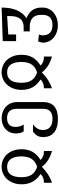

<svg xmlns="http://www.w3.org/2000/svg" viewBox="825 -1376 758 2448"><g transform="rotate(-90 1204.0 -152.0)"><path d="M98.1 29.3Q170.9 29.3 210 -14.2Q78.1 -96.7 78.1 -254.4Q78.1 -317.4 97.4 -365.5Q116.7 -413.6 148.4 -445.8Q180.2 -478 220.5 -494.4Q260.7 -510.7 302.7 -510.7Q344.2 -510.7 384.3 -494.6Q424.3 -478.5 455.8 -446.3Q487.3 -414.1 506.3 -366.5Q525.4 -318.8 525.4 -255.9Q525.4 -175.3 491.7 -116Q458 -56.6 388.2 -14.2Q432.6 31.7 502.9 29.3V131.3Q374 97.7 300.8 2.9Q207 96.7 98.1 131.3ZM300.8 -57.6Q335.9 -68.8 361.1 -86.4Q386.2 -104 402.3 -128.7Q418.5 -153.3 426.3 -185.5Q434.1 -217.8 434.1 -258.8Q434.1 -346.7 400.6 -393.6Q367.2 -440.4 300.3 -440.4Q233.9 -440.4 201.2 -393.8Q168.5 -347.2 168.5 -260.3Q168.5 -219.7 175.8 -187.3Q183.1 -154.8 199.2 -129.9Q215.3 -105 240.5 -87.2Q265.6 -69.3 300.8 -57.6Z M910.2 207.5Q853 207.5 809.8 194.6Q766.6 181.6 737.8 157.5Q709 133.3 694.6 98.4Q680.2 63.5 680.2 19.5Q680.2 -0.5 683.6 -17.6Q687 -34.7 694.8 -50Q702.6 -65.4 715.8 -80.1Q729 -94.7 749 -110.4H840.8Q823.2 -95.7 810.1 -81.5Q796.9 -67.4 788.1 -52.2Q779.3 -37.1 774.9 -20.3Q770.5 -3.4 770.5 16.6Q770.5 73.7 805.7 106Q840.8 138.2 912.1 138.2Q1041 138.2 1041 20.5V-309.6Q1041 -376.5 1012 -408.7Q982.9 -440.9 922.9 -440.9Q867.7 -440.9 838.6 -414.1Q809.6 -387.2 809.6 -332.5Q809.6 -278.3 839.8 -229L753.9 -228.5Q739.3 -248 732.9 -274.4Q726.6 -300.8 726.6 -327.1Q726.6 -373 743.2 -407.5Q759.8 -441.9 787.4 -464.8Q814.9 -487.8 849.9 -499Q884.8 -510.3 921.4 -510.3Q960 -510.3 996.8 -497.8Q1033.7 -485.4 1062.5 -460.4Q1091.3 -435.5 1109.1 -397.7Q1127 -359.9 1127 -309.1V15.6Q1127 112.3 1073.5 159.9Q1020 207.5 910.2 207.5Z M1302.2 29.3Q1375 29.3 1414.1 -14.2Q1282.2 -96.7 1282.2 -254.4Q1282.2 -317.4 1301.5 -365.5Q1320.8 -413.6 1352.5 -445.8Q1384.3 -478 1424.6 -494.4Q1464.8 -510.7 1506.8 -510.7Q1548.3 -510.7 1588.4 -494.6Q1628.4 -478.5 1659.9 -446.3Q1691.4 -414.1 1710.4 -366.5Q1729.5 -318.8 1729.5 -255.9Q1729.5 -175.3 1695.8 -116Q1662.1 -56.6 1592.3 -14.2Q1636.7 31.7 1707 29.3V131.3Q1578.1 97.7 1504.9 2.9Q1411.1 96.7 1302.2 131.3ZM1504.9 -57.6Q1540 -68.8 1565.2 -86.4Q1590.3 -104 1606.4 -128.7Q1622.6 -153.3 1630.4 -185.5Q1638.2 -217.8 1638.2 -258.8Q1638.2 -346.7 1604.7 -393.6Q1571.3 -440.4 1504.4 -440.4Q1438 -440.4 1405.3 -393.8Q1372.6 -347.2 1372.6 -260.3Q1372.6 -219.7 1379.9 -187.3Q1387.2 -154.8 1403.3 -129.9Q1419.4 -105 1444.6 -87.2Q1469.7 -69.3 1504.9 -57.6Z M2107.9 138.2Q2238.8 138.2 2238.8 9.8V-5.9Q2238.8 -151.9 2083.5 -151.4H2027.8V-229.5H2083.5Q2155.8 -229.5 2189.9 -275.1Q2224.1 -320.8 2223.1 -403.8L2222.7 -439.9L1988.3 -425.3V-325.7H1903.8V-496.1L2331.5 -510.3Q2331.5 -283.2 2196.8 -193.4Q2331.5 -138.2 2331.5 -5.9V9.8Q2331.5 59.1 2312 95.9Q2292.5 132.8 2261 157.5Q2229.5 182.1 2189.2 194.6Q2148.9 207 2106.9 207Q2064.9 207 2024.9 194.8Q1984.9 182.6 1953.4 158Q1921.9 133.3 1902.8 96.2Q1883.8 59.1 1883.8 9.8L1898.9 -44.4L1986.8 -34.7L1976.6 9.8Q1977.5 138.2 2107.9 138.2Z"/></g></svg>

Font: Hack
Style: Regular
Weight: 400
Monospace: yes
Designer: Christopher Simpkins
Foundry: Christopher Simpkins
Version: Version 2.019; ttfautohint (v1.4.1) -l 4 -r 80 -G 350 -x 0 -